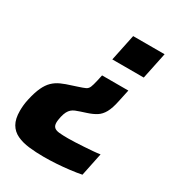

<svg xmlns="http://www.w3.org/2000/svg" viewBox="-181 -609 814 895"><g transform="rotate(30 226.5 -162.0)"><path d="M192.7 186Q149.1 186 111.8 181.6Q74.5 177.2 46.8 164Q19 150.9 3.8 124.8Q-11.4 98.6 -11.4 55.3Q-11.4 41.3 -9.9 25.5Q-8.4 9.8 -4.4 -8.2Q5.3 -51.8 17.9 -78.8Q30.5 -105.8 47.5 -122.3Q64.5 -138.7 87.3 -148.9Q110.1 -159.1 140 -168.1L165.5 -176.5Q191.8 -184.9 203.2 -190.3Q214.5 -195.7 219.7 -208Q224.9 -220.3 230.9 -246.8L237.9 -278.9H379.3L365.2 -213.2Q356.8 -172.3 343.8 -148.8Q330.8 -125.4 311.5 -113.2Q292.2 -101 264.1 -92L234.1 -82.2Q220.8 -77.9 210.2 -73.5Q199.6 -69.1 191.8 -62.2Q183.9 -55.4 177.9 -44.1Q172 -32.8 167.8 -15.2Q166.3 -6.9 164.8 1.2Q163.3 9.4 163.3 17.9Q163.3 34.7 172.2 42.9Q181.1 51 199.7 52.8Q218.3 54.7 247.1 54.7Q263.2 54.7 285.4 53.7Q307.7 52.7 331.7 51.2Q355.7 49.7 377.8 47.9Q399.9 46.1 415.9 43.5L390.2 167.7Q363.7 173.1 329 177.3Q294.4 181.6 259.1 183.8Q223.9 186 192.7 186ZM242 -367.3 271.8 -510H441L411.2 -367.3Z"/></g></svg>

Font: Saira Thin
Style: Italic
Weight: 100
Italic angle: -12°
Designer: Hector Gatti with collaboration of the Omnibus-Type team
Foundry: Omnibus-Type
Version: Version 1.101